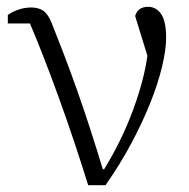

<svg xmlns="http://www.w3.org/2000/svg" viewBox="-20 -544 556 564"><path d="M239 0Q198 -132 153 -256.5Q108 -381 68 -475H3V-500Q15 -509 33.5 -515.5Q52 -522 72 -522Q93 -522 107 -512.5Q121 -503 132 -476Q148 -436 167.5 -385Q187 -334 207 -277.5Q227 -221 246 -162Q265 -103 282 -47H286Q338 -132 370.5 -220Q403 -308 413 -380L377 -497Q385 -524 415 -524Q439 -524 453.5 -502.5Q468 -481 468 -433Q468 -398 456 -348Q444 -298 421 -240.5Q398 -183 365 -121.5Q332 -60 290 0Z"/></svg>

Font: IBM Plex Serif Light
Style: Regular
Weight: 300
Designer: Mike Abbink, Paul van der Laan, Pieter van Rosmalen
Foundry: Bold Monday
Version: Version 3.001